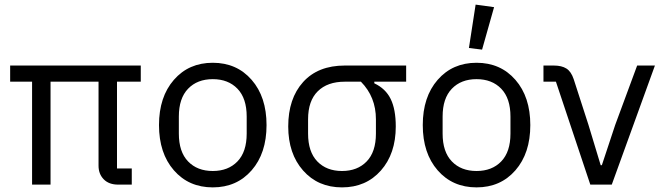

<svg xmlns="http://www.w3.org/2000/svg" viewBox="-20 -800 2876 832"><path d="M487 -446V-70H551V0H492Q452 0 429.5 -23Q407 -46 407 -82V-446H199V0H119V-446H24V-516H590V-446Z M1070.5 -62Q1006 12 902 12Q798 12 733.5 -62Q669 -136 669 -258Q669 -380 733.5 -454Q798 -528 902 -528Q1006 -528 1070.5 -454Q1135 -380 1135 -258Q1135 -136 1070.5 -62ZM1049 -221V-295Q1049 -374 1009 -415.5Q969 -457 902 -457Q835 -457 795 -415.5Q755 -374 755 -295V-221Q755 -142 795 -100.5Q835 -59 902 -59Q969 -59 1009 -100.5Q1049 -142 1049 -221Z M1740 -446H1602V-439Q1651 -416 1673 -371Q1695 -326 1695 -252Q1695 -134 1630.5 -61Q1566 12 1462 12Q1358 12 1293.5 -61Q1229 -134 1229 -252Q1229 -373 1293.5 -444.5Q1358 -516 1474 -516H1740ZM1544 -446H1474Q1399 -446 1357 -404.5Q1315 -363 1315 -283V-221Q1315 -142 1355 -100.5Q1395 -59 1462 -59Q1529 -59 1569 -100.5Q1609 -142 1609 -221V-283Q1609 -380 1544 -446Z M2121 -769 2069 -585 2012 -592 2041 -780ZM2213.5 -62Q2149 12 2045 12Q1941 12 1876.5 -62Q1812 -136 1812 -258Q1812 -380 1876.5 -454Q1941 -528 2045 -528Q2149 -528 2213.5 -454Q2278 -380 2278 -258Q2278 -136 2213.5 -62ZM2192 -221V-295Q2192 -374 2152 -415.5Q2112 -457 2045 -457Q1978 -457 1938 -415.5Q1898 -374 1898 -295V-221Q1898 -142 1938 -100.5Q1978 -59 2045 -59Q2112 -59 2152 -100.5Q2192 -142 2192 -221Z M2631 0H2538L2389 -446H2335V-516H2380Q2414 -516 2434.5 -503Q2455 -490 2466 -457L2530 -259L2583 -84H2588L2646 -259L2741 -516H2818Z"/></svg>

Font: Aneliza
Style: Regular
Weight: 400
Designer: Mike Abbink, Paul van der Laan, Pieter van Rosmalen
Foundry: Bold Monday
Version: Version 3.0